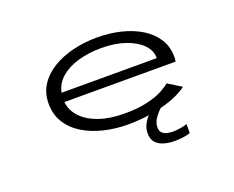

<svg xmlns="http://www.w3.org/2000/svg" viewBox="-112 -705 1325 1086"><g transform="rotate(-20 550.0 -161.5)"><path d="M555.5 11Q479.5 11 410.2 -5.8Q341 -22.5 287.2 -55.5Q233.5 -88.5 202.5 -138Q171.5 -187.5 171.5 -253Q171.5 -317 203.2 -365.5Q235 -414 289.2 -446.5Q343.5 -479 412.2 -495.5Q481 -512 555.5 -512Q630.5 -512 698 -495.8Q765.5 -479.5 817.8 -447.5Q870 -415.5 900.2 -368.5Q930.5 -321.5 930.5 -259.5Q930.5 -242 928 -231.5H258.5Q264.5 -178.5 302.8 -138.5Q341 -98.5 406.2 -76.2Q471.5 -54 558.5 -54Q640 -54 696.5 -67.8Q753 -81.5 787.8 -100.2Q822.5 -119 837.5 -133.5L918 -83.5Q900 -68 859.5 -48.5Q819 -29 759.5 -14Q737.5 6 720.8 31.2Q704 56.5 704 82.5Q704 105.5 716 116.8Q728 128 745.2 131.8Q762.5 135.5 778.5 135.5Q804.5 135.5 829.5 130.8Q854.5 126 865 121.5V176Q851 181 825.8 185Q800.5 189 768.5 189Q738 189 708.5 181Q679 173 659.8 153Q640.5 133 640.5 96.5Q640.5 67.5 652.8 43.5Q665 19.5 682 1.5Q653 6 621.2 8.5Q589.5 11 555.5 11ZM557.5 -447.5Q483 -447.5 419.8 -429.5Q356.5 -411.5 314.5 -375.8Q272.5 -340 261.5 -286.5H834.5V-289.5Q834.5 -333.5 799 -369.2Q763.5 -405 701.2 -426.2Q639 -447.5 557.5 -447.5Z"/></g></svg>

Font: Trispace Expanded Light
Style: Regular
Weight: 300
Width: 7
Designer: Tyler Finck
Foundry: Etcetera Type Company
Version: Version 1.210; ttfautohint (v1.8.3)